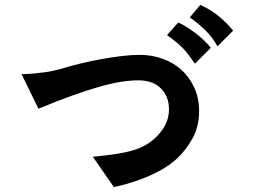

<svg xmlns="http://www.w3.org/2000/svg" viewBox="-20 -750 1040 784"><path d="M793 -296Q793 -235 767 -186.5Q741 -138 701 -101Q658 -62 591 -32.5Q524 -3 445 14L359 -110Q446 -118 493 -128.5Q540 -139 566 -153Q610 -176 640 -216Q670 -256 670 -304Q670 -356 637 -389Q604 -422 545 -422Q513 -422 474.5 -416Q436 -410 386.5 -396Q337 -382 275.5 -360Q214 -338 137 -306L68 -447Q101 -448 125 -450.5Q149 -453 167 -455.5Q185 -458 199 -461.5Q213 -465 226 -468Q261 -479 304 -489.5Q347 -500 390.5 -508Q434 -516 476 -521Q518 -526 551 -526Q599 -526 643 -510.5Q687 -495 720 -465.5Q753 -436 773 -393Q793 -350 793 -296ZM776 -490Q762 -510 750 -526Q738 -542 724.5 -555.5Q711 -569 696 -581Q681 -593 662 -607L708 -658Q722 -652 740 -641Q758 -630 776.5 -616Q795 -602 811.5 -586.5Q828 -571 841 -555ZM868 -561Q846 -600 818 -627Q790 -654 755 -679L798 -730Q838 -712 870.5 -686Q903 -660 932 -625Z"/></svg>

Font: NanumGothicCoding
Style: Bold
Weight: 700
Monospace: yes
Designer: Kwon Bruce; Nicolas Noh; Sung-woo Choi; Go-un Cha; Soo-hyun Park;
Foundry: NHN Corporation
Version: Version 2.000;PS 1;hotconv 1.0.49;makeotf.lib2.0.14853